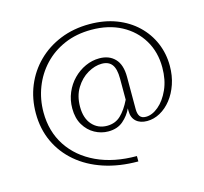

<svg xmlns="http://www.w3.org/2000/svg" viewBox="-108 -737 1064 1001"><g transform="rotate(-15 424.0 -237.0)"><path d="M518.5 142Q416.5 142 333.5 114.5Q250.5 87 191 36.2Q131.5 -14.5 99.2 -84.2Q67 -154 67 -238Q67 -317.5 95.2 -386Q123.5 -454.5 175.5 -506Q227.5 -557.5 299 -586.5Q370.5 -615.5 456.5 -615.5Q536.5 -615.5 601 -590.8Q665.5 -566 711.2 -522.2Q757 -478.5 781.5 -420.8Q806 -363 806 -297.5Q806 -244 790.5 -198.8Q775 -153.5 748.5 -120Q722 -86.5 688.2 -68Q654.5 -49.5 618 -49.5Q581 -49.5 559 -69.2Q537 -89 537 -125.5V-139.5Q520.5 -103.5 489.2 -76.5Q458 -49.5 409 -49.5Q370.5 -49.5 335.8 -68.5Q301 -87.5 279 -124.2Q257 -161 257 -213.5Q257 -259 273.8 -298.5Q290.5 -338 319.5 -367.5Q348.5 -397 385 -413.5Q421.5 -430 460.5 -430Q513 -430 544.2 -397.5Q575.5 -365 575.5 -299V-125.5Q575.5 -99.5 585.2 -86Q595 -72.5 617.5 -72.5Q651.5 -72.5 685.8 -101.2Q720 -130 743 -181Q766 -232 766 -299.5Q766 -382.5 727.5 -446.8Q689 -511 620 -547.8Q551 -584.5 458.5 -584.5Q377.5 -584.5 312.8 -556.5Q248 -528.5 202 -479.5Q156 -430.5 131.5 -367Q107 -303.5 107 -233Q107 -129.5 158.2 -51.5Q209.5 26.5 302 69.8Q394.5 113 518.5 113ZM410 -79.5Q454.5 -79.5 484.2 -108Q514 -136.5 538 -186V-300.5Q538 -352 520.2 -375.8Q502.5 -399.5 465.5 -399.5Q428 -399.5 389.2 -377Q350.5 -354.5 324.5 -312.2Q298.5 -270 298.5 -211.5Q298.5 -149.5 329.8 -114.5Q361 -79.5 410 -79.5Z"/></g></svg>

Font: Karla ExtraLight
Style: Regular
Weight: 250
Designer: Jonathan Pinhorn
Version: Version 2.004;gftools[0.9.33]